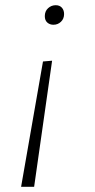

<svg xmlns="http://www.w3.org/2000/svg" viewBox="-20 -487 365 737"><path d="M226 -433Q226 -415 214 -403.5Q202 -392 185 -392Q171 -392 161.5 -400.5Q152 -409 152 -425Q152 -444 164.5 -455.5Q177 -467 194 -467Q209 -467 217.5 -457.5Q226 -448 226 -433ZM145 -251 180 -254 111 230H61Z"/></svg>

Font: Bitter Pro Light
Style: Italic
Weight: 300
Italic angle: -9°
Designer: Sol Matas, and Bitter project Authors
Foundry: Sol Matas
Version: Version 1.010